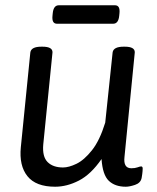

<svg xmlns="http://www.w3.org/2000/svg" viewBox="-20 -702 597 728"><path d="M196 -612Q176 -612 179 -642L180 -652Q183 -682 203 -682H416Q436 -682 433 -652L432 -642Q429 -612 409 -612ZM189 6Q116 6 84 -34Q52 -74 59 -144L95 -503Q98 -525 137 -525H141Q180 -525 179 -503L144 -154Q140 -108 160.5 -87.5Q181 -67 219 -67Q241 -67 270 -81Q299 -95 328.5 -132Q358 -169 379 -237L407 -503Q410 -525 449 -525H453Q492 -525 491 -503L452 -107Q447 -64 478 -64Q492 -64 501.5 -67.5Q511 -71 515 -71Q521 -71 521 -63Q521 -62 520.5 -53Q520 -44 517 -27Q513 -8 492 -1Q471 6 457 6Q416 6 392.5 -16.5Q369 -39 365 -99Q325 -41 279.5 -17.5Q234 6 189 6Z"/></svg>

Font: Asap
Style: Italic
Weight: 400
Italic angle: -6°
Designer: Pablo Cosgaya
Foundry: Omnibus-Type
Version: Version 3.001; ttfautohint (v1.8.3)